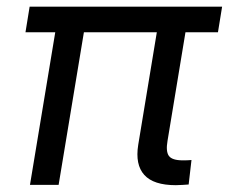

<svg xmlns="http://www.w3.org/2000/svg" viewBox="-20 -542 671 563"><path d="M495.6 1Q430.2 1 403.1 -29.1Q376 -59.1 385.3 -117.2L448.7 -501H532.7L471.2 -128.9Q465.8 -97.7 475.3 -84.7Q484.9 -71.8 516.1 -71.8Q524.4 -71.8 529.8 -72Q535.2 -72.3 541.5 -72.8L533.2 -1Q524.4 -0.5 515.4 0.2Q506.3 1 495.6 1ZM67.9 0 150.9 -501H234.9L151.9 0ZM54.7 -447.3 66.9 -522.5H631.3L619.1 -447.3Z"/></svg>

Font: Inter 28pt
Style: Italic
Weight: 400
Italic angle: -9.3988°
Designer: Rasmus Andersson
Foundry: rsms
Version: Version 4.001;git-66647c0bb